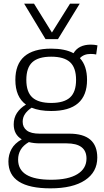

<svg xmlns="http://www.w3.org/2000/svg" viewBox="-20 -810 567 1050"><path d="M260 -203Q196 -203 153 -221Q130 -206 117 -187Q104 -168 104 -144Q104 -114 126.5 -96.5Q149 -79 197 -79H359Q512 -79 512 52Q512 131 445 175.5Q378 220 256 220Q26 220 26 73Q26 36 43 5Q60 -26 99 -48Q55 -74 55 -130Q55 -165 72.5 -192Q90 -219 122 -238Q64 -280 64 -373Q64 -544 260 -544Q336 -544 382 -519Q410 -566 477 -566Q495 -566 513 -562L506 -512Q494 -515 476 -515Q438 -515 417 -492Q456 -450 456 -373Q456 -203 260 -203ZM260 -247Q330 -247 363 -277Q396 -307 396 -373Q396 -440 363 -470Q330 -500 260 -500Q190 -500 157 -470Q124 -440 124 -373Q124 -307 157 -277Q190 -247 260 -247ZM79 63Q79 173 260 173Q353 173 403 142.5Q453 112 453 57Q453 -26 344 -26H198Q164 -26 138 -33Q107 -15 93 9Q79 33 79 63ZM416 -790 297 -596H229L112 -790H166L264 -632L363 -790Z"/></svg>

Font: Georama Light
Style: Regular
Weight: 300
Designer: Jean-Baptiste Levee
Foundry: Production Type
Version: Version 1.000